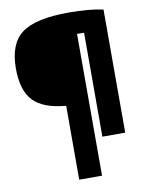

<svg xmlns="http://www.w3.org/2000/svg" viewBox="-98 -772 816 1052"><g transform="rotate(-10 310.5 -246.0)"><path d="M256 210V-201Q129 -212 74.5 -270Q20 -328 20 -450Q20 -588 97 -645Q174 -702 357 -702Q472 -702 549 -685V0H422V-578L383 -579V210Z"/></g></svg>

Font: Exo 2.0 Black
Style: Regular
Weight: 900
Designer: Natanael Gama
Version: Version 1.001;PS 001.001;hotconv 1.0.70;makeotf.lib2.5.58329